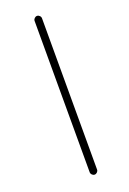

<svg xmlns="http://www.w3.org/2000/svg" viewBox="-146 -825 575 857"><g transform="rotate(-20 141.5 -397.0)"><path d="M130.9 -38.1V-756.8Q130.9 -763.7 136.2 -769Q141.6 -774.4 148.4 -774.4Q155.3 -774.4 160.6 -769Q166 -763.7 166 -756.8V-38.1Q166 -31.2 160.6 -25.9Q155.3 -20.5 148.4 -20.5Q141.6 -20.5 136.2 -25.9Q130.9 -31.2 130.9 -38.1Z"/></g></svg>

Font: Gen Jyuu Gothic ExtraLight
Style: Regular
Weight: 100
Designer: [Source Han Sans]
Ryoko NISHIZUKA  (kana & ideographs); Paul D. Hunt (Latin, Greek & Cyrillic); Wenlong ZHANG  (bopomofo
Version: Version 1.002.20150607